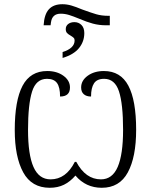

<svg xmlns="http://www.w3.org/2000/svg" viewBox="-20 -881 717 911"><path d="M276 -861Q297 -861 318 -855Q339 -849 370 -836Q411 -821 436.5 -813.5Q462 -806 494 -806H501V-761H484Q450 -761 420.5 -769Q391 -777 356 -792Q327 -804 307.5 -810Q288 -816 268 -816Q228 -816 222 -776L220 -761H187Q190 -813 212 -837Q234 -861 276 -861ZM277 -634Q334 -652 334 -689Q334 -697 329.5 -701.5Q325 -706 315 -712Q304 -718 298 -724.5Q292 -731 292 -743Q292 -758 303.5 -767Q315 -776 333 -776Q353 -776 366.5 -762.5Q380 -749 380 -724Q380 -684 355 -653Q330 -622 277 -606ZM50 -264Q50 -404 87 -474Q124 -544 204 -544Q250 -544 281 -521.5Q312 -499 312 -466Q312 -423 265 -423Q265 -467 250.5 -487Q236 -507 203 -507Q151 -507 132 -446Q113 -385 113 -265Q113 -147 139 -88.5Q165 -30 220 -30Q293 -30 335 -113H342Q386 -30 459 -30Q513 -30 538.5 -89Q564 -148 564 -265Q564 -388 544.5 -447.5Q525 -507 474 -507Q440 -507 426 -485.5Q412 -464 412 -423Q390 -423 377.5 -434Q365 -445 365 -466Q365 -499 396 -521.5Q427 -544 473 -544Q552 -544 589 -474.5Q626 -405 626 -265Q626 -136 586.5 -63Q547 10 463 10Q387 10 338 -48Q313 -19 283.5 -4.5Q254 10 216 10Q130 10 90 -63.5Q50 -137 50 -264Z"/></svg>

Font: Noto Serif NarrowLight
Style: Regular
Weight: 300
Width: 4
Designer: Monotype Design Team
Foundry: Monotype Imaging Inc.
Version: Version 1.001